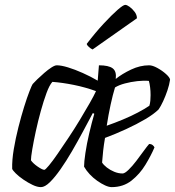

<svg xmlns="http://www.w3.org/2000/svg" viewBox="-20 -768 718 788"><path d="M148 0Q133 0 114 -9Q95 -18 76 -31Q57 -44 44.5 -56.5Q32 -69 30 -75Q29 -111 36.5 -155.5Q44 -200 55.5 -245.5Q67 -291 79 -329.5Q91 -368 101 -393.5Q111 -419 114 -423Q120 -430 133 -442.5Q146 -455 161.5 -468.5Q177 -482 191 -491Q205 -500 213 -500Q231 -500 259 -491.5Q287 -483 319.5 -468.5Q352 -454 381 -437L386 -500Q426 -500 442.5 -487.5Q459 -475 455 -444Q481 -465 518 -482.5Q555 -500 592 -500Q606 -500 626 -489Q646 -478 661.5 -464Q677 -450 678 -441Q675 -420 667 -396.5Q659 -373 649.5 -352.5Q640 -332 631 -319Q612 -300 576.5 -279Q541 -258 497.5 -238Q454 -218 411 -202Q406 -173 403.5 -150Q401 -127 399 -101Q405 -91 418.5 -80.5Q432 -70 449 -63Q466 -56 483 -56Q492 -56 507.5 -71Q523 -86 539 -107Q555 -128 569.5 -148Q584 -168 592 -177Q601 -177 606.5 -172.5Q612 -168 614 -163Q600 -130 577 -92Q554 -54 520 -27Q486 0 438 0Q427 0 411.5 -7Q396 -14 379 -26Q362 -38 348 -53Q334 -68 325 -84Q325 -103 330.5 -140Q336 -177 346 -220Q356 -263 367 -301L361 -304Q343 -270 321 -229Q299 -188 275.5 -147.5Q252 -107 228.5 -73.5Q205 -40 184.5 -20Q164 0 148 0ZM162 -71Q166 -71 181 -89Q196 -107 217 -137.5Q238 -168 262 -204Q286 -240 308 -276.5Q330 -313 348 -344.5Q366 -376 374 -394Q330 -410 283 -419.5Q236 -429 195 -432Q183 -419 171 -386.5Q159 -354 147.5 -312.5Q136 -271 127 -229.5Q118 -188 112.5 -155.5Q107 -123 107 -110Q116 -97 135 -84Q154 -71 162 -71ZM418 -252Q452 -264 484.5 -277.5Q517 -291 545.5 -306Q574 -321 593 -334Q596 -343 597 -355Q598 -367 598 -378Q598 -395 596 -410.5Q594 -426 591 -436Q570 -438 543.5 -435Q517 -432 492.5 -425.5Q468 -419 452 -409Q443 -380 434 -338.5Q425 -297 418 -252ZM360 -565Q353 -568 345 -575Q337 -582 336 -588Q372 -635 405.5 -671Q439 -707 462.5 -727.5Q486 -748 494 -748Q501 -748 512 -740Q523 -732 532.5 -719.5Q542 -707 542 -693Z"/></svg>

Font: Texturina 12pt Light
Style: Italic
Weight: 300
Italic angle: -11°
Designer: Guillermo Torres Carreño
Foundry: Omnibus-Type
Version: Version 1.002